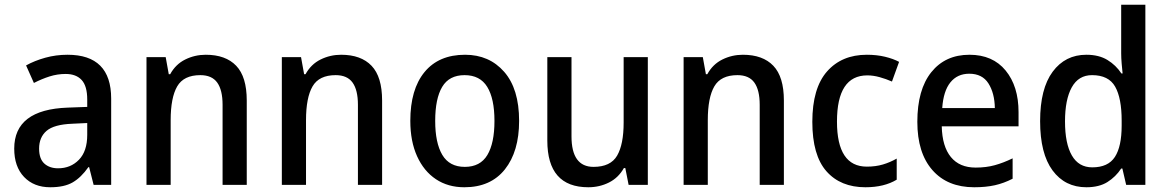

<svg xmlns="http://www.w3.org/2000/svg" viewBox="-20 -780 4927 810"><path d="M265 -549Q449 -549 449 -364V0H375L356 -75H353Q322 -31 286.5 -10.5Q251 10 192 10Q123 10 81.5 -33.5Q40 -77 40 -153Q40 -318 266 -326L348 -329V-360Q348 -417 324.5 -442.5Q301 -468 257 -468Q222 -468 189 -457.5Q156 -447 123 -430L90 -504Q126 -524 171 -536.5Q216 -549 265 -549ZM285 -258Q208 -255 176.5 -228Q145 -201 145 -153Q145 -110 167 -90Q189 -70 225 -70Q278 -70 313 -106Q348 -142 348 -211V-261Z M848 -549Q932 -549 976.5 -502.5Q1021 -456 1021 -356V0H919V-338Q919 -400 896.5 -431.5Q874 -463 825 -463Q755 -463 727.5 -415.5Q700 -368 700 -273V0H598V-539H679L692 -467H698Q721 -509 761.5 -529Q802 -549 848 -549Z M1419 -549Q1503 -549 1547.5 -502.5Q1592 -456 1592 -356V0H1490V-338Q1490 -400 1467.5 -431.5Q1445 -463 1396 -463Q1326 -463 1298.5 -415.5Q1271 -368 1271 -273V0H1169V-539H1250L1263 -467H1269Q1292 -509 1332.5 -529Q1373 -549 1419 -549Z M2170 -270Q2170 -141 2110 -65.5Q2050 10 1939 10Q1870 10 1819 -24Q1768 -58 1739.5 -121Q1711 -184 1711 -270Q1711 -403 1771 -476Q1831 -549 1942 -549Q2044 -549 2107 -477Q2170 -405 2170 -270ZM1816 -270Q1816 -177 1846 -126.5Q1876 -76 1941 -76Q2006 -76 2036 -126Q2066 -176 2066 -270Q2066 -364 2035.5 -413.5Q2005 -463 1940 -463Q1875 -463 1845.5 -413.5Q1816 -364 1816 -270Z M2713 -539V0H2632L2618 -71H2612Q2589 -30 2549 -10Q2509 10 2462 10Q2289 10 2289 -187V-539H2391V-205Q2391 -76 2484 -76Q2556 -76 2583.5 -123.5Q2611 -171 2611 -263V-539Z M3114 -549Q3198 -549 3242.5 -502.5Q3287 -456 3287 -356V0H3185V-338Q3185 -400 3162.5 -431.5Q3140 -463 3091 -463Q3021 -463 2993.5 -415.5Q2966 -368 2966 -273V0H2864V-539H2945L2958 -467H2964Q2987 -509 3027.5 -529Q3068 -549 3114 -549Z M3631 10Q3526 10 3466.5 -57.5Q3407 -125 3407 -266Q3407 -408 3469 -478.5Q3531 -549 3637 -549Q3679 -549 3714 -540.5Q3749 -532 3773 -519L3743 -436Q3718 -447 3691 -454.5Q3664 -462 3639 -462Q3511 -462 3511 -267Q3511 -77 3637 -77Q3674 -77 3704.5 -86Q3735 -95 3763 -111V-22Q3710 10 3631 10Z M4070 -549Q4168 -549 4222.5 -482.5Q4277 -416 4277 -307V-247H3953Q3955 -162 3991.5 -117.5Q4028 -73 4096 -73Q4140 -73 4176.5 -83Q4213 -93 4252 -112V-26Q4215 -7 4177 1.5Q4139 10 4090 10Q3977 10 3913.5 -62.5Q3850 -135 3850 -266Q3850 -402 3909 -475.5Q3968 -549 4070 -549ZM4069 -469Q4019 -469 3989.5 -432.5Q3960 -396 3955 -324H4177Q4176 -387 4150 -428Q4124 -469 4069 -469Z M4563 10Q4473 10 4420.5 -61Q4368 -132 4368 -269Q4368 -406 4421 -477.5Q4474 -549 4563 -549Q4616 -549 4652 -527Q4688 -505 4711 -470H4716Q4714 -488 4712 -512Q4710 -536 4710 -555V-760H4812V0H4731L4715 -69H4710Q4687 -34 4652 -12Q4617 10 4563 10ZM4588 -74Q4655 -74 4683.5 -118Q4712 -162 4712 -250V-271Q4712 -366 4684.5 -414.5Q4657 -463 4587 -463Q4530 -463 4501.5 -411.5Q4473 -360 4473 -268Q4473 -174 4502 -124Q4531 -74 4588 -74Z"/></svg>

Font: Noto Sans Malayalam SemiCondensed Medium
Style: Regular
Weight: 500
Width: 4
Designer: Jelle Bosma - Monotype Design Team
Foundry: Monotype Imaging Inc.
Version: Version 2.104; ttfautohint (v1.8.4.7-5d5b)